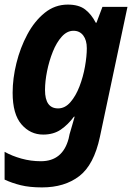

<svg xmlns="http://www.w3.org/2000/svg" viewBox="-21 -576 584 836"><path d="M162 240Q108 240 69.5 230.5Q31 221 -1 206V85Q31 103 72 114.5Q113 126 157 126Q252 126 278 27L282 8Q287 -8 293 -29.5Q299 -51 304 -68H301Q275 -33 243.5 -11.5Q212 10 167 10Q111 10 72.5 -34.5Q34 -79 34 -172Q34 -234 50.5 -301Q67 -368 98 -426Q129 -484 173.5 -520Q218 -556 274 -556Q322 -556 349.5 -535Q377 -514 396 -477H399L425 -546H534L414 20Q388 142 324 191Q260 240 162 240ZM232 -104Q262 -104 285.5 -131Q309 -158 325 -199.5Q341 -241 349 -286Q357 -331 357 -366Q357 -401 341.5 -421.5Q326 -442 299 -442Q271 -442 248 -416.5Q225 -391 209 -351Q193 -311 184 -266.5Q175 -222 175 -184Q175 -104 232 -104Z"/></svg>

Font: Noto Sans SemiCondensed
Style: Bold Italic
Weight: 700
Width: 4
Italic angle: -12°
Designer: Monotype Design Team
Foundry: Monotype Imaging Inc.
Version: Version 2.013; ttfautohint (v1.8.4.7-5d5b)